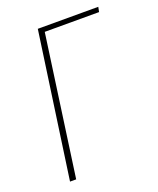

<svg xmlns="http://www.w3.org/2000/svg" viewBox="-115 -663 604 734"><g transform="rotate(-20 186.5 -295.5)"><path d="M43 0 127 -591H373L369 -571H148L68 0Z"/></g></svg>

Font: Alumni Sans Thin
Style: Italic
Weight: 100
Italic angle: -8°
Designer: Robert E. Leuschke
Foundry: Robert E. Leuschke
Version: Version 1.016